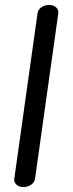

<svg xmlns="http://www.w3.org/2000/svg" viewBox="-20 -703 294 778"><path d="M216.3 -650.1C218.4 -668.7 201.5 -683 178.9 -683C156.7 -683 135.8 -670.1 132.2 -650.1C132.1 -649.7 37.8 21.9 37.8 22C35.1 40.7 52.6 55 75.2 55C97.7 55 119.2 40.9 121.9 22Z"/></svg>

Font: Hi.
Style: Bold
Weight: 400
Designer: Mew Too, Robert Jablonski
Foundry: Cannot Into Space Fonts
Version: Version 1.996